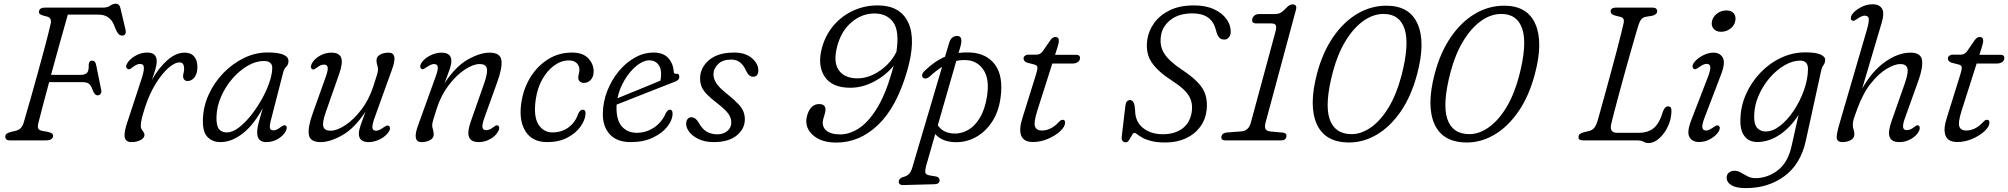

<svg xmlns="http://www.w3.org/2000/svg" viewBox="-20 -740 10584 1012"><path d="M185.5 -679.5Q188 -700 218 -700H525.5Q547 -700 561 -710.2Q575 -720.5 591 -720.5Q609 -720.5 614.5 -698L641.5 -584Q648 -554 625 -552.5Q612 -552 604 -561.5Q596 -571 587.5 -591.5L579 -612.5Q569.5 -634.5 550 -648.8Q530.5 -663 497 -663H337.5Q318.5 -596 295 -512Q271.5 -428 249 -345.5H408Q427.5 -345.5 438.2 -355.8Q449 -366 447.5 -398Q449 -420.5 464.5 -420.5Q482.5 -420.5 486.5 -398.5L513.5 -266Q516 -252 509.8 -244.8Q503.5 -237.5 494.5 -237.5Q478.5 -237.5 469 -264Q460 -289 449.5 -298Q439 -307 413.5 -307H239Q221 -241 206 -183.8Q191 -126.5 181.5 -89Q177.5 -71.5 181.8 -62.2Q186 -53 206 -49.5L226 -46Q260 -40.5 260 -24.5Q260 -14 250.8 -7Q241.5 0 218.5 0H32Q7 0 8 -21Q8.5 -31 16.8 -36.5Q25 -42 45 -46.5L62.5 -50.5Q94 -57.5 104.5 -92.5Q122.5 -153.5 142.5 -224.2Q162.5 -295 182.2 -366.5Q202 -438 219 -502.2Q236 -566.5 247 -614Q254 -645.5 228.5 -652.5L210.5 -657Q198 -661 191.2 -665.2Q184.5 -669.5 185.5 -679.5Z M655.5 -375.5Q649 -377 646 -384.2Q643 -391.5 648 -401.5Q659.5 -425.5 690.5 -444.2Q721.5 -463 756 -463Q806 -463 806 -417.5Q806 -398.5 798.5 -373Q791 -347.5 781 -319.5Q816.5 -382.5 861.8 -422.5Q907 -462.5 953.5 -462.5Q986.5 -462.5 1003.5 -442Q1020.5 -421.5 1020.5 -388Q1020.5 -352.5 1005.5 -332.8Q990.5 -313 968.5 -313Q957 -313 951 -320.5Q945 -328 945 -338.5Q945 -347 947.8 -356.5Q950.5 -366 950.5 -378.5Q950.5 -393 945 -402Q939.5 -411 926.5 -411Q900 -411 865.8 -380.2Q831.5 -349.5 799 -296Q766.5 -242.5 744.5 -174.5Q732 -135.5 727 -113.8Q722 -92 722 -77Q722 -62.5 731.8 -50.5Q741.5 -38.5 741.5 -29Q741.5 -13 721.2 -2Q701 9 673.5 9Q642.5 9 637.5 -16.8Q632.5 -42.5 652 -98.5L724.5 -319.5Q739 -362.5 738.5 -382.8Q738 -403 718 -403Q701.5 -403 680.5 -386.5Q673.5 -381 667.2 -377Q661 -373 655.5 -375.5Z M1405.5 -97Q1400.5 -76.5 1403 -64.8Q1405.5 -53 1421.5 -53Q1431.5 -53 1440.5 -57.8Q1449.5 -62.5 1459.5 -70Q1477 -83 1484.5 -79Q1497.5 -71.5 1486.5 -49Q1475.5 -27 1447.2 -9Q1419 9 1383.5 9Q1361 9 1348.2 -3Q1335.5 -15 1335.5 -41Q1335.5 -53 1337.8 -67.2Q1340 -81.5 1346.5 -105.2Q1353 -129 1365 -170Q1316.5 -80.5 1258.5 -35.8Q1200.5 9 1142 9Q1099 9 1073 -18.8Q1047 -46.5 1049.5 -110Q1051 -177.5 1079.5 -240.5Q1108 -303.5 1156.2 -353.8Q1204.5 -404 1265 -433.8Q1325.5 -463.5 1391 -463.5Q1503 -463.5 1500.5 -415.5Q1499.5 -398.5 1488.5 -388Q1477.5 -377.5 1473.5 -362ZM1121 -124Q1120 -77 1134.2 -59.5Q1148.5 -42 1176 -42Q1204 -42 1236 -65.5Q1268 -89 1299.2 -127.5Q1330.5 -166 1356.5 -211.2Q1382.5 -256.5 1398.2 -300.8Q1414 -345 1415 -379.5Q1416.5 -418.5 1370 -418.5Q1328.5 -418.5 1285.2 -393.2Q1242 -368 1205.2 -325.8Q1168.5 -283.5 1145.5 -231Q1122.5 -178.5 1121 -124Z M2029 -77Q2035 -73.5 2035.5 -64.8Q2036 -56 2029.5 -46Q2013.5 -21.5 1983 -6.2Q1952.5 9 1923.5 9Q1871.5 9 1871.5 -35Q1871.5 -52.5 1880 -77.8Q1888.5 -103 1906.5 -151.5Q1848 -63 1783.8 -27Q1719.5 9 1669.5 9Q1613.5 9 1607.8 -30.8Q1602 -70.5 1629 -144.5L1697 -335Q1709.5 -369 1707.2 -384.2Q1705 -399.5 1688 -399.5Q1679.5 -399.5 1670.8 -396.2Q1662 -393 1650.5 -384Q1643 -378.5 1637.2 -375.2Q1631.5 -372 1625 -376Q1612.5 -384 1624 -406Q1637.5 -430.5 1666.5 -446.5Q1695.5 -462.5 1726.5 -462.5Q1768 -462.5 1778.2 -435.8Q1788.5 -409 1767.5 -349.5L1698 -151.5Q1678 -95.5 1684.2 -73.2Q1690.5 -51 1722 -51Q1755.5 -51 1799.5 -79.8Q1843.5 -108.5 1884.2 -161.5Q1925 -214.5 1948.5 -287Q1963.5 -333 1968 -349Q1972.5 -365 1972.5 -375Q1972.5 -384 1968.5 -396.2Q1964.5 -408.5 1964.5 -422.5Q1964.5 -441 1982.8 -451.8Q2001 -462.5 2029 -462.5Q2053.5 -462.5 2058.2 -440.2Q2063 -418 2044.5 -369L1956.5 -125Q1941 -82.5 1942.8 -66.8Q1944.5 -51 1962.5 -51Q1978 -51 2001 -68Q2009.5 -73.5 2016 -76.8Q2022.5 -80 2029 -77Z M2201.5 -377Q2195.5 -380.5 2195 -389.2Q2194.5 -398 2200.5 -407.5Q2216.5 -432 2247 -447.2Q2277.5 -462.5 2307 -462.5Q2359 -462.5 2359 -418.5Q2359 -401 2350.5 -375.8Q2342 -350.5 2323.5 -302Q2382 -390.5 2446.2 -426.5Q2510.5 -462.5 2560.5 -462.5Q2617 -462.5 2622.8 -422.8Q2628.5 -383 2601.5 -309L2533 -118.5Q2520.5 -84.5 2523 -69.2Q2525.5 -54 2542 -54Q2550.5 -54 2559.5 -57.2Q2568.5 -60.5 2580 -69.5Q2587.5 -75 2593 -78.2Q2598.5 -81.5 2605 -78Q2617.5 -70 2606 -48Q2592.5 -23 2563.8 -7Q2535 9 2503.5 9Q2462.5 9 2452 -17.8Q2441.5 -44.5 2463 -104L2532.5 -302Q2552 -358.5 2545.8 -380.5Q2539.5 -402.5 2508.5 -402.5Q2475 -402.5 2430.8 -373.8Q2386.5 -345 2345.8 -292Q2305 -239 2281.5 -166.5Q2267 -121 2262.5 -104.8Q2258 -88.5 2258 -79Q2258 -70 2262 -57.5Q2266 -45 2266 -31Q2266 -12.5 2247.5 -1.8Q2229 9 2201 9Q2176.5 9 2171.8 -13.5Q2167 -36 2185.5 -84.5L2273.5 -328.5Q2289.5 -371 2287.5 -386.8Q2285.5 -402.5 2267.5 -402.5Q2252.5 -402.5 2229 -386Q2220.5 -380 2214 -376.8Q2207.5 -373.5 2201.5 -377Z M2978.5 -421.5Q2938.5 -421.5 2901.8 -395.2Q2865 -369 2838.8 -322.8Q2812.5 -276.5 2804 -217Q2791 -127.5 2817.5 -84.8Q2844 -42 2892.5 -42Q2939.5 -42 2975.8 -68Q3012 -94 3028 -141Q3037.5 -162 3052 -162Q3059 -162 3063.2 -155.8Q3067.5 -149.5 3066 -138.5Q3064 -106.5 3039.5 -72.2Q3015 -38 2970.5 -14.5Q2926 9 2863.5 9Q2783 9 2747.2 -52Q2711.5 -113 2730.5 -214.5Q2743.5 -283.5 2780.2 -339.8Q2817 -396 2872 -429.5Q2927 -463 2995 -463Q3052 -463 3080.8 -432.5Q3109.5 -402 3109 -362.5Q3108.5 -334.5 3093.5 -318.8Q3078.5 -303 3058 -303Q3044 -303 3035.8 -311Q3027.5 -319 3028 -332Q3028 -340 3030.8 -350.5Q3033.5 -361 3034 -372Q3034 -394 3019.2 -407.8Q3004.5 -421.5 2978.5 -421.5Z M3525 -141.5Q3525 -108 3498 -73.2Q3471 -38.5 3421.5 -14.8Q3372 9 3304 9Q3231.5 9 3193.8 -32.5Q3156 -74 3157.5 -143Q3158.5 -204 3181 -261.2Q3203.5 -318.5 3241 -364Q3278.5 -409.5 3326 -436.2Q3373.5 -463 3425 -463Q3476 -463 3502.2 -434.2Q3528.5 -405.5 3531 -362.5Q3532.5 -349.5 3544 -351Q3560.5 -353.5 3560.5 -335Q3560.5 -317 3536.5 -309Q3503.5 -296 3461 -279.5Q3418.5 -263 3374.5 -245.5Q3330.5 -228 3292.2 -213Q3254 -198 3230 -188.5Q3229.5 -182.5 3229.5 -176Q3228.5 -106.5 3258 -73.2Q3287.5 -40 3337 -40Q3384.5 -40 3426.2 -67Q3468 -94 3490 -145Q3500 -162 3511 -162Q3525 -162 3525 -141.5ZM3402 -422Q3371 -422 3336 -394Q3301 -366 3273.2 -320.2Q3245.5 -274.5 3234.5 -222Q3262 -233.5 3302 -249.8Q3342 -266 3384.2 -283.2Q3426.5 -300.5 3461 -315Q3464.5 -330 3464.5 -352Q3464.5 -384 3447.5 -403Q3430.5 -422 3402 -422Z M3760 -32Q3793.5 -32 3814 -49.8Q3834.5 -67.5 3834.5 -95Q3834.5 -117 3820.5 -138.2Q3806.5 -159.5 3762 -194.5Q3727.5 -221 3707.5 -241.2Q3687.5 -261.5 3679 -280.8Q3670.5 -300 3670 -325Q3669.5 -381.5 3716 -422.2Q3762.5 -463 3850 -463Q3908 -463 3942.5 -434Q3977 -405 3977 -369Q3977 -335.5 3949 -335.5Q3939 -335.5 3929.8 -342.8Q3920.5 -350 3912.5 -367Q3900 -395.5 3881.2 -410.8Q3862.5 -426 3833 -426Q3789.5 -426 3765 -402.2Q3740.5 -378.5 3740.5 -347Q3741 -324.5 3755.8 -301.2Q3770.5 -278 3813.5 -244Q3850.5 -214 3870.5 -192.8Q3890.5 -171.5 3898 -153Q3905.5 -134.5 3906 -113Q3906.5 -61.5 3863.5 -26.2Q3820.5 9 3741.5 9Q3697 9 3664.5 -6Q3632 -21 3614.2 -43.2Q3596.5 -65.5 3596.5 -88Q3597 -104 3604.5 -113Q3612 -122 3623.5 -122Q3646.5 -122 3664 -91.5Q3681 -60 3705.2 -46Q3729.5 -32 3760 -32Z M4388 11.5Q4331.5 11.5 4293.5 -8.2Q4255.5 -28 4239.5 -60.2Q4223.5 -92.5 4234 -130.5Q4251.5 -191.5 4297.5 -191.5Q4341 -191.5 4328 -142.5L4319.5 -113.5Q4309.5 -75.5 4333.5 -53.5Q4357.5 -31.5 4409 -31.5Q4457 -31.5 4506.5 -63.2Q4556 -95 4601 -167Q4646 -239 4681 -360Q4686 -377 4690 -393Q4649 -343 4587.5 -310.2Q4526 -277.5 4462 -277.5Q4365 -277.5 4326.2 -336.8Q4287.5 -396 4312.5 -488.5Q4331.5 -557 4374.8 -607Q4418 -657 4477.8 -684.2Q4537.5 -711.5 4606 -711.5Q4725 -711.5 4767.2 -621.2Q4809.5 -531 4761 -364.5Q4705.5 -174.5 4608 -81.5Q4510.5 11.5 4388 11.5ZM4393 -497Q4370.5 -413.5 4401 -370.2Q4431.5 -327 4500.5 -327Q4541 -327 4581.5 -346.2Q4622 -365.5 4654.5 -397.2Q4687 -429 4705 -467Q4721.5 -577 4687.8 -623Q4654 -669 4589.5 -669Q4523 -669 4468.8 -623.2Q4414.5 -577.5 4393 -497Z M4880 -336.5Q4861 -320 4846.5 -329.5Q4838.5 -335 4840.5 -345.5Q4842.5 -356 4852.5 -365.5Q4905 -417 4961 -441L4982.5 -513Q4993 -550.5 5025.5 -550.5Q5058 -550.5 5042 -493.5L5032.5 -461Q5062 -465 5093.5 -463.5Q5180.5 -459 5225 -398.5Q5269.5 -338 5253.5 -223Q5243 -147.5 5206.5 -94.2Q5170 -41 5117.8 -14.2Q5065.5 12.5 5007 9Q4943.5 5.5 4909.5 -33.5L4861.5 134Q4857 150.5 4856.8 165.5Q4856.5 180.5 4879.5 184.5L4910 189.5Q4922.5 191.5 4927.2 197Q4932 202.5 4932.5 209Q4932.5 230 4906.5 231L4738 235.5Q4730 236 4723.5 231.2Q4717 226.5 4717 218Q4717 203 4735.5 194.5Q4760 188.5 4770.8 177.5Q4781.5 166.5 4788 145L4945.5 -387.5Q4914 -368 4880 -336.5ZM5001.5 -36.5Q5042 -33 5079.5 -53.2Q5117 -73.5 5144.2 -118.2Q5171.5 -163 5182.5 -233Q5196 -320.5 5165.8 -368.5Q5135.5 -416.5 5082 -422.5Q5050.5 -425.5 5020.5 -419L4923 -80Q4948.5 -41 5001.5 -36.5Z M5435 -399 5393 -410Q5375 -417 5375 -432Q5375 -440.5 5382.5 -446.2Q5390 -452 5401.5 -452H5443.5Q5462.5 -452 5475.5 -469L5517 -529Q5528 -545 5543.5 -545Q5561 -545 5561 -526.5Q5561 -519 5558.8 -509Q5556.5 -499 5552.5 -487L5541 -451H5654Q5672.5 -451 5672.5 -434.5Q5672.5 -420.5 5661 -412.8Q5649.5 -405 5630.5 -405H5526.5L5447 -155.5Q5427.5 -93.5 5435.5 -72.8Q5443.5 -52 5471.5 -52Q5520 -52 5561 -97Q5568.5 -104.5 5572.2 -106.5Q5576 -108.5 5581.5 -108.5Q5594 -108.5 5594 -94Q5594 -73 5568.8 -49.2Q5543.5 -25.5 5504.5 -8.5Q5465.5 8.5 5424.5 8.5Q5375.5 8.5 5362.5 -25.5Q5349.5 -59.5 5370 -121L5439.5 -344Q5448 -370 5448.2 -382.2Q5448.5 -394.5 5435 -399Z M6122.5 11Q6077 11 6047.8 3.2Q6018.5 -4.5 6001 -14.5Q5983.5 -24.5 5974.2 -32Q5965 -39.5 5959 -39.5Q5953 -39.5 5946.2 -27.2Q5939.5 -15 5931.8 -2.5Q5924 10 5915 10Q5889.5 10 5892.5 -20L5911.5 -181Q5914.5 -212.5 5936 -212.5Q5955 -212.5 5960.5 -181.5L5963 -156.5Q5964 -98 6005 -65.2Q6046 -32.5 6108.5 -32.5Q6170.5 -32.5 6210.5 -61.2Q6250.5 -90 6260.5 -145Q6269.5 -194 6247.8 -232.5Q6226 -271 6156.5 -315.5Q6083 -362.5 6050.2 -411.2Q6017.5 -460 6027 -529.5Q6033.5 -577 6063.2 -618.5Q6093 -660 6145.5 -685.8Q6198 -711.5 6273 -711.5Q6335.5 -711.5 6379 -691.2Q6422.5 -671 6445 -639Q6467.5 -607 6467 -572.5Q6467 -556 6457.8 -543.8Q6448.5 -531.5 6433.5 -531.5Q6417.5 -531.5 6408.2 -540.2Q6399 -549 6394 -564L6387.5 -586.5Q6364.5 -669.5 6266 -669.5Q6193.5 -669.5 6150.2 -635.5Q6107 -601.5 6099.5 -553.5Q6090.5 -498.5 6116.8 -457.5Q6143 -416.5 6210.5 -372Q6265 -336 6295 -303.8Q6325 -271.5 6334.8 -236.8Q6344.5 -202 6340 -160Q6334 -109 6305.2 -70.5Q6276.5 -32 6229.8 -10.5Q6183 11 6122.5 11Z M6602.5 -616.5Q6574.5 -616.5 6581 -641.5Q6584 -652 6593 -659Q6602 -666 6617 -666H6698.5Q6718 -666 6730.8 -673.2Q6743.5 -680.5 6759 -697.5Q6777 -717 6792 -717Q6819 -717 6810.5 -687.5L6650 -91.5Q6645 -72 6650.2 -60.5Q6655.5 -49 6676.5 -47L6743 -41Q6764 -37.5 6760.5 -21Q6758 0 6732.5 0H6439.5Q6415 0 6417.5 -19.5Q6421 -38.5 6445 -41.5L6523 -47.5Q6561.5 -51 6572.5 -92L6702.5 -572Q6709.5 -598.5 6704.2 -607.5Q6699 -616.5 6680 -616.5Z M7288 -710Q7409.5 -710 7452 -613.8Q7494.5 -517.5 7449.5 -349.5Q7419 -234 7363.8 -153.5Q7308.5 -73 7238 -31Q7167.5 11 7091 11Q6964.5 11 6920.8 -85.2Q6877 -181.5 6921.5 -351Q6951 -463 7005.8 -543.2Q7060.5 -623.5 7133 -666.8Q7205.5 -710 7288 -710ZM7366 -338Q7409.5 -503.5 7384 -585Q7358.5 -666.5 7272.5 -666.5Q7217.5 -666.5 7165.8 -629.5Q7114 -592.5 7072.2 -524Q7030.5 -455.5 7005.5 -361.5Q6961 -193.5 6988 -113.2Q7015 -33 7104 -33Q7155.5 -33 7206 -68.5Q7256.5 -104 7298.2 -172.2Q7340 -240.5 7366 -338Z M7908.5 -710Q8030 -710 8072.5 -613.8Q8115 -517.5 8070 -349.5Q8039.5 -234 7984.2 -153.5Q7929 -73 7858.5 -31Q7788 11 7711.5 11Q7585 11 7541.2 -85.2Q7497.5 -181.5 7542 -351Q7571.5 -463 7626.2 -543.2Q7681 -623.5 7753.5 -666.8Q7826 -710 7908.5 -710ZM7986.5 -338Q8030 -503.5 8004.5 -585Q7979 -666.5 7893 -666.5Q7838 -666.5 7786.2 -629.5Q7734.5 -592.5 7692.8 -524Q7651 -455.5 7626 -361.5Q7581.5 -193.5 7608.5 -113.2Q7635.5 -33 7724.5 -33Q7776 -33 7826.5 -68.5Q7877 -104 7918.8 -172.2Q7960.5 -240.5 7986.5 -338Z M8609 0H8325.5Q8296.5 0 8300.5 -20Q8301 -36.5 8328 -43L8352 -48.5Q8371.5 -52.5 8382.5 -65.8Q8393.5 -79 8401 -104.5Q8407.5 -128 8419.2 -169.8Q8431 -211.5 8445 -263Q8459 -314.5 8473.8 -369Q8488.5 -423.5 8501.8 -473.5Q8515 -523.5 8524.5 -561.8Q8534 -600 8538 -618.5Q8544 -644.5 8522.5 -650.5L8491.5 -658.5Q8481 -661.5 8475.2 -666.2Q8469.5 -671 8469.5 -680.5Q8469.5 -700 8498.5 -700H8689.5Q8714.5 -700 8714.5 -680.5Q8714.5 -671.5 8707 -665.5Q8699.5 -659.5 8689 -657L8655 -651.5Q8639.5 -648.5 8630.8 -637.8Q8622 -627 8615.5 -606Q8609 -585 8597 -543.5Q8585 -502 8570 -449.2Q8555 -396.5 8539.5 -340Q8524 -283.5 8510 -231.8Q8496 -180 8486 -141Q8476 -102 8472 -84.5Q8467 -60 8476 -50Q8485 -40 8502.5 -40H8617.5Q8666 -40 8696.2 -64.5Q8726.5 -89 8745.5 -153.5Q8755.5 -179.5 8772 -179.5Q8790 -179.5 8790 -157Q8790 -114 8771.8 -74.8Q8753.5 -35.5 8725.5 -10.8Q8697.5 14 8669.5 14Q8655 14 8642.8 7Q8630.5 0 8609 0Z M9051.5 -572.5Q9026 -572.5 9012.5 -588Q8999 -603.5 9003 -625.5Q9007 -650 9028.8 -667.5Q9050.5 -685 9080 -685Q9106 -685 9118.5 -669.5Q9131 -654 9126.5 -630Q9122.5 -606.5 9101.2 -589.5Q9080 -572.5 9051.5 -572.5ZM8966 -124Q8950 -83 8952.8 -67.5Q8955.5 -52 8973.5 -52Q8986.5 -52 9011 -69Q9019 -74 9025.2 -77.5Q9031.5 -81 9038 -77.5Q9051.5 -69 9038.5 -46.5Q9026 -25.5 8997.2 -8.5Q8968.5 8.5 8936 8.5Q8899 8.5 8884.5 -18.2Q8870 -45 8894.5 -107L8980 -328.5Q8996.5 -370.5 8994.8 -387Q8993 -403.5 8974.5 -403.5Q8960 -403.5 8935.5 -386Q8927.5 -380.5 8920.8 -377Q8914 -373.5 8908 -377Q8902 -380.5 8901.2 -389.2Q8900.5 -398 8907 -407.5Q8922.5 -430 8952.5 -446.2Q8982.5 -462.5 9011 -462.5Q9046.5 -462.5 9061 -435.2Q9075.5 -408 9050 -343.5Z M9498 2.5Q9471 125 9385.8 188.2Q9300.5 251.5 9182 251.5Q9131.5 251.5 9106.2 236.2Q9081 221 9081 196.5Q9081 179.5 9092.8 169.8Q9104.5 160 9123 160Q9139 160 9155.8 169.8Q9172.5 179.5 9191.2 189.2Q9210 199 9232.5 199Q9296 199 9350.2 157.8Q9404.5 116.5 9423.5 28L9460 -135Q9418.5 -69 9361 -30.2Q9303.5 8.5 9242 8.5Q9199 8.5 9175 -22.2Q9151 -53 9153.5 -113Q9155 -180.5 9182.8 -243.2Q9210.5 -306 9258 -356Q9305.5 -406 9366.8 -435Q9428 -464 9496.5 -464Q9551.5 -464 9576.8 -452.2Q9602 -440.5 9600 -422Q9599 -406.5 9591.2 -397Q9583.5 -387.5 9579.5 -369.5ZM9226 -131Q9224.5 -86 9241.2 -66.5Q9258 -47 9287 -47Q9324.5 -47 9363.2 -77.5Q9402 -108 9434.8 -157.2Q9467.5 -206.5 9488 -263.5Q9508.5 -320.5 9509.5 -373.5Q9511 -420.5 9468.5 -420.5Q9428.5 -420.5 9386.2 -396Q9344 -371.5 9308.2 -330.2Q9272.5 -289 9249.8 -237.2Q9227 -185.5 9226 -131Z M10094 -48Q10082 -25 10053.5 -8Q10025 9 9991 9Q9950.5 9 9940 -17.8Q9929.5 -44.5 9951 -104L10020.5 -302Q10040.5 -360 10033.2 -381.2Q10026 -402.5 9996.5 -402.5Q9967.5 -402.5 9925.8 -378.2Q9884 -354 9842 -301.8Q9800 -249.5 9769.5 -166.5Q9760 -140 9754.8 -125.2Q9749.5 -110.5 9747.8 -101Q9746 -91.5 9746 -81Q9746 -68.5 9750 -57Q9754 -45.5 9754 -31.5Q9754 -13 9735.8 -2Q9717.5 9 9691 9Q9666 9 9661.8 -9.2Q9657.5 -27.5 9676 -89.5L9820 -583Q9831.5 -622 9830 -639.8Q9828.5 -657.5 9808 -657.5Q9794 -657.5 9770 -641Q9762.5 -636 9755.2 -632.2Q9748 -628.5 9742 -632Q9735.5 -635.5 9735.2 -644Q9735 -652.5 9741 -662.5Q9754.5 -683 9785.5 -700.2Q9816.5 -717.5 9851 -717.5Q9885 -717.5 9899.5 -694.8Q9914 -672 9897 -616.5L9795 -272.5Q9847 -365 9915.8 -413.8Q9984.5 -462.5 10050.5 -462.5Q10105 -462.5 10110.8 -422.5Q10116.5 -382.5 10089.5 -309L10021 -118.5Q10008.5 -84.5 10011 -69.2Q10013.5 -54 10030 -54Q10038.5 -54 10047.5 -57.2Q10056.5 -60.5 10068 -69.5Q10075.5 -75.5 10081 -78.5Q10086.5 -81.5 10093 -78Q10098.5 -74.5 10098.8 -66Q10099 -57.5 10094 -48Z M10307 -399 10265 -410Q10247 -417 10247 -432Q10247 -440.5 10254.5 -446.2Q10262 -452 10273.5 -452H10315.5Q10334.5 -452 10347.5 -469L10389 -529Q10400 -545 10415.5 -545Q10433 -545 10433 -526.5Q10433 -519 10430.8 -509Q10428.5 -499 10424.5 -487L10413 -451H10526Q10544.5 -451 10544.5 -434.5Q10544.5 -420.5 10533 -412.8Q10521.5 -405 10502.5 -405H10398.5L10319 -155.5Q10299.5 -93.5 10307.5 -72.8Q10315.5 -52 10343.5 -52Q10392 -52 10433 -97Q10440.5 -104.5 10444.2 -106.5Q10448 -108.5 10453.5 -108.5Q10466 -108.5 10466 -94Q10466 -73 10440.8 -49.2Q10415.5 -25.5 10376.5 -8.5Q10337.5 8.5 10296.5 8.5Q10247.5 8.5 10234.5 -25.5Q10221.5 -59.5 10242 -121L10311.5 -344Q10320 -370 10320.2 -382.2Q10320.5 -394.5 10307 -399Z"/></svg>

Font: Fraunces 9pt S100 Light
Style: Italic
Weight: 300
Italic angle: -16°
Version: Version 1.000; ttfautohint (v1.8.3)